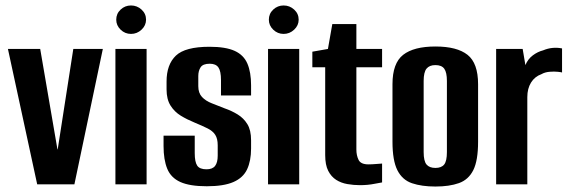

<svg xmlns="http://www.w3.org/2000/svg" viewBox="-20 -674 2078 702"><path d="M116 0 9 -495H127L190 -128H191L248 -495H356L252 0Z M402 0V-495H516V0ZM459 -550Q437 -550 421 -565.5Q405 -581 405 -602Q405 -624 421 -639Q437 -654 459 -654Q481 -654 497.5 -639Q514 -624 514 -602Q514 -581 497.5 -565.5Q481 -550 459 -550Z M736 7Q674 7 639.5 -8.5Q605 -24 591.5 -57Q578 -90 578 -140V-178H692V-114Q692 -82 701 -68.5Q710 -55 735 -55Q757 -55 766.5 -67.5Q776 -80 776 -105V-143Q776 -167 767 -181Q758 -195 739 -204.5Q720 -214 691 -226Q664 -237 641 -251Q618 -265 603.5 -288Q589 -311 589 -347V-376Q589 -438 623 -470.5Q657 -503 746 -503Q805 -503 838 -488Q871 -473 884.5 -441.5Q898 -410 898 -362V-325H788V-381Q788 -414 778.5 -427.5Q769 -441 747 -441Q722 -441 713.5 -428Q705 -415 705 -396V-359Q705 -334 718.5 -319.5Q732 -305 754 -296.5Q776 -288 801 -278Q827 -269 849 -255.5Q871 -242 884.5 -220Q898 -198 898 -161V-131Q898 -86 883.5 -55Q869 -24 833.5 -8.5Q798 7 736 7Z M960 0V-495H1074V0ZM1017 -550Q995 -550 979 -565.5Q963 -581 963 -602Q963 -624 979 -639Q995 -654 1017 -654Q1039 -654 1055.5 -639Q1072 -624 1072 -602Q1072 -581 1055.5 -565.5Q1039 -550 1017 -550Z M1296 3Q1273 3 1250 -1Q1227 -5 1209 -16.5Q1191 -28 1180 -49.5Q1169 -71 1169 -107V-428H1122V-485L1179 -495L1195 -586H1283V-495H1377V-428H1283V-127Q1283 -106 1291 -89.5Q1299 -73 1327 -73Q1340 -73 1357 -74.5Q1374 -76 1377 -76V-7Q1374 -7 1349.5 -2Q1325 3 1296 3Z M1572 8Q1522 8 1486.5 -4Q1451 -16 1433 -51.5Q1415 -87 1415 -156V-366Q1415 -443 1454 -473.5Q1493 -504 1572 -504Q1651 -504 1689.5 -473.5Q1728 -443 1728 -366V-156Q1728 -87 1710.5 -52Q1693 -17 1658 -4.5Q1623 8 1572 8ZM1572 -60Q1594 -60 1604 -72.5Q1614 -85 1614 -118V-378Q1614 -409 1604.5 -422.5Q1595 -436 1572 -436Q1550 -436 1539.5 -423Q1529 -410 1529 -378V-118Q1529 -85 1539.5 -72.5Q1550 -60 1572 -60Z M1794 0V-495H1891L1901 -436Q1910 -458 1928 -471.5Q1946 -485 1966 -490Q1999 -504 2035 -497V-409Q2033 -410 2019.5 -411.5Q2006 -413 1989 -411.5Q1972 -410 1960 -403Q1935 -394 1921.5 -372Q1908 -350 1908 -319V0Z"/></svg>

Font: Alumni Sans
Style: Bold
Weight: 700
Designer: Robert E. Leuschke
Foundry: Robert E. Leuschke
Version: Version 1.018